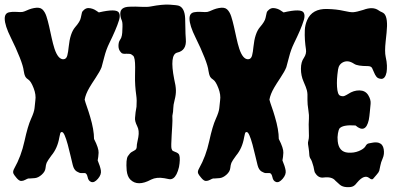

<svg xmlns="http://www.w3.org/2000/svg" viewBox="-30 -765 1695 821"><path d="M404.3 -477.5Q397.5 -460 378.9 -432.1Q360.4 -404.3 352.5 -390.6Q335.9 -362.3 332 -338.9Q335 -327.1 341.8 -308.1Q348.6 -289.1 355.5 -265.6Q372.1 -210 372.1 -170.9Q392.6 -130.9 391.6 -111.8Q390.6 -92.8 387.7 -79.1Q398.4 -53.7 401.4 -36.1Q404.3 -18.6 388.7 -0.5Q373 17.6 360.4 13.2Q347.7 8.8 344.7 -7.8Q340.8 -24.4 333 -24.9Q325.2 -25.4 317.9 -24.9Q310.5 -24.4 298.3 -31.7Q286.1 -39.1 281.2 -59.1Q276.4 -79.1 271 -101.6Q265.6 -124 259.8 -146.5Q245.1 -200.2 235.4 -200.2Q229.5 -201.2 227.5 -194.3Q225.6 -187.5 223.6 -176.8Q215.8 -130.9 189.5 -99.6Q172.9 -77.1 169.4 -68.8Q166 -60.5 164.6 -45.9Q163.1 -31.2 148.4 -18.1Q133.8 -4.9 119.1 -3.4Q104.5 -2 99.6 -2Q94.7 -2 91.8 -2Q86.9 -1 78.1 3.9Q69.3 8.8 60.5 8.8Q51.8 8.8 41 -3.9Q30.3 -16.6 27.8 -22Q25.4 -27.3 26.4 -32.7Q27.3 -38.1 31.2 -44.9Q60.5 -96.7 74.7 -161.6Q88.9 -226.6 102.5 -256.3Q116.2 -286.1 117.7 -302.7Q119.1 -319.3 121.1 -335Q125 -359.4 113.8 -388.2Q102.5 -417 92.3 -423.8Q82 -430.7 79.1 -436Q76.2 -441.4 74.2 -448.2Q72.3 -455.1 71.3 -462.9Q69.3 -481.4 54.7 -518.6Q38.1 -560.5 16.6 -603.5Q-9.8 -656.2 -9.8 -685.5Q-9.8 -710 11.7 -712.9Q22.5 -714.8 33.7 -714.4Q44.9 -713.9 56.2 -713.4Q67.4 -712.9 75.7 -716.8Q84 -720.7 94.2 -724.6Q104.5 -728.5 115.2 -730.5Q139.6 -735.4 150.9 -725.1Q162.1 -714.8 168.5 -695.3Q174.8 -675.8 180.2 -651.9Q185.5 -627.9 190.9 -603Q196.3 -578.1 203.1 -556.6Q218.8 -509.8 242.2 -511.7Q253.9 -512.7 257.8 -527.8Q261.7 -543 263.7 -564.5Q269.5 -623 291 -648.4Q312.5 -672.9 315.4 -688.5Q318.4 -704.1 320.3 -710.9Q322.3 -717.8 330.6 -724.1Q338.9 -730.5 347.7 -730.5Q356.4 -730.5 365.2 -727.5Q374 -724.6 380.9 -719.7Q387.7 -714.8 392.6 -711.9Q467.8 -729.5 478.5 -710.9Q485.4 -699.2 479 -678.7Q472.7 -658.2 461.9 -633.3Q451.2 -608.4 437.5 -580.6Q423.8 -552.7 416 -521.5Q408.2 -490.2 404.3 -477.5Z M727.5 -540Q694.3 -531.2 714.8 -426.8Q721.7 -398.4 722.2 -379.4Q722.7 -360.4 716.8 -337.9Q710.9 -315.4 710.9 -301.8Q710.9 -288.1 707 -269.5Q708 -249 706.5 -228Q705.1 -207 704.1 -187.5Q701.2 -139.6 703.1 -130.9Q705.1 -122.1 709.5 -119.6Q713.9 -117.2 719.7 -115.2Q733.4 -110.4 736.3 -102.5Q739.3 -94.7 738.8 -80.6Q738.3 -66.4 735.4 -50.8Q726.6 -13.7 710.9 -2.9Q702.1 2.9 692.9 1Q683.6 -1 672.9 -2.9Q639.6 -8.8 616.2 2.9Q558.6 34.2 527.3 2.9Q514.6 -9.8 511.7 -36.1Q507.8 -84 517.1 -97.7Q526.4 -111.3 532.7 -114.7Q539.1 -118.2 543.9 -121.1Q554.7 -126 554.7 -137.7Q554.7 -146.5 557.1 -156.7Q559.6 -167 561.5 -178.7Q566.4 -207 556.6 -225.6Q545.9 -247.1 547.4 -260.7Q548.8 -274.4 549.8 -285.2L553.7 -308.6Q555.7 -336.9 552.7 -356.9Q549.8 -377 548.3 -398.9Q546.9 -420.9 547.4 -440.4Q547.9 -460 547.9 -477.5Q547.9 -518.6 539.6 -526.4Q531.2 -534.2 524.4 -534.7Q517.6 -535.2 510.7 -535.2Q492.2 -533.2 487.3 -541Q476.6 -551.8 476.6 -568.4Q476.6 -585 482.9 -593.8Q489.3 -602.5 491.2 -613.8Q493.2 -625 493.2 -637.7Q495.1 -667 491.2 -676.3Q487.3 -685.5 485.8 -692.9Q484.4 -700.2 484.4 -707Q484.4 -735.4 524.4 -736.3Q548.8 -737.3 574.2 -735.8Q599.6 -734.4 614.3 -737.3Q665 -747.1 695.8 -745.1Q726.6 -743.2 735.4 -740.2Q759.8 -730.5 761.7 -686.5Q762.7 -666 762.7 -643.6Q762.7 -621.1 764.6 -597.7Q768.6 -548.8 727.5 -540Z M1194.3 -477.5Q1187.5 -460 1168.9 -432.1Q1150.4 -404.3 1142.6 -390.6Q1126 -362.3 1122.1 -338.9Q1125 -327.1 1131.8 -308.1Q1138.7 -289.1 1145.5 -265.6Q1162.1 -210 1162.1 -170.9Q1182.6 -130.9 1181.6 -111.8Q1180.7 -92.8 1177.7 -79.1Q1188.5 -53.7 1191.4 -36.1Q1194.3 -18.6 1178.7 -0.5Q1163.1 17.6 1150.4 13.2Q1137.7 8.8 1134.8 -7.8Q1130.9 -24.4 1123 -24.9Q1115.2 -25.4 1107.9 -24.9Q1100.6 -24.4 1088.4 -31.7Q1076.2 -39.1 1071.3 -59.1Q1066.4 -79.1 1061 -101.6Q1055.7 -124 1049.8 -146.5Q1035.2 -200.2 1025.4 -200.2Q1019.5 -201.2 1017.6 -194.3Q1015.6 -187.5 1013.7 -176.8Q1005.9 -130.9 979.5 -99.6Q962.9 -77.1 959.5 -68.8Q956.1 -60.5 954.6 -45.9Q953.1 -31.2 938.5 -18.1Q923.8 -4.9 909.2 -3.4Q894.5 -2 889.6 -2Q884.8 -2 881.8 -2Q877 -1 868.2 3.9Q859.4 8.8 850.6 8.8Q841.8 8.8 831.1 -3.9Q820.3 -16.6 817.9 -22Q815.4 -27.3 816.4 -32.7Q817.4 -38.1 821.3 -44.9Q850.6 -96.7 864.7 -161.6Q878.9 -226.6 892.6 -256.3Q906.2 -286.1 907.7 -302.7Q909.2 -319.3 911.1 -335Q915 -359.4 903.8 -388.2Q892.6 -417 882.3 -423.8Q872.1 -430.7 869.1 -436Q866.2 -441.4 864.3 -448.2Q862.3 -455.1 861.3 -462.9Q859.4 -481.4 844.7 -518.6Q828.1 -560.5 806.6 -603.5Q780.3 -656.2 780.3 -685.5Q780.3 -710 801.8 -712.9Q812.5 -714.8 823.7 -714.4Q835 -713.9 846.2 -713.4Q857.4 -712.9 865.7 -716.8Q874 -720.7 884.3 -724.6Q894.5 -728.5 905.3 -730.5Q929.7 -735.4 940.9 -725.1Q952.1 -714.8 958.5 -695.3Q964.8 -675.8 970.2 -651.9Q975.6 -627.9 981 -603Q986.3 -578.1 993.2 -556.6Q1008.8 -509.8 1032.2 -511.7Q1043.9 -512.7 1047.9 -527.8Q1051.8 -543 1053.7 -564.5Q1059.6 -623 1081.1 -648.4Q1102.5 -672.9 1105.5 -688.5Q1108.4 -704.1 1110.4 -710.9Q1112.3 -717.8 1120.6 -724.1Q1128.9 -730.5 1137.7 -730.5Q1146.5 -730.5 1155.3 -727.5Q1164.1 -724.6 1170.9 -719.7Q1177.7 -714.8 1182.6 -711.9Q1257.8 -729.5 1268.6 -710.9Q1275.4 -699.2 1269 -678.7Q1262.7 -658.2 1252 -633.3Q1241.2 -608.4 1227.5 -580.6Q1213.9 -552.7 1206.1 -521.5Q1198.2 -490.2 1194.3 -477.5Z M1291 -183.6 1290 -233.4Q1290 -247.1 1291 -258.8Q1292 -271.5 1289.1 -290Q1284.2 -322.3 1284.7 -337.4Q1285.2 -352.5 1284.7 -361.8Q1284.2 -371.1 1282.2 -378.9Q1279.3 -390.6 1268.1 -416Q1256.8 -441.4 1256.8 -470.7Q1256.8 -500 1269.5 -517.6Q1281.2 -535.2 1278.3 -553.7Q1275.4 -572.3 1273.9 -593.3Q1272.5 -614.3 1273.4 -636.2Q1274.4 -658.2 1283.2 -678.7Q1304.7 -728.5 1369.1 -726.6Q1409.2 -725.6 1438.5 -718.8Q1467.8 -711.9 1481.4 -712.9Q1495.1 -713.9 1523.4 -722.7Q1564.5 -738.3 1588.9 -720.7Q1595.7 -715.8 1602.1 -713.4Q1608.4 -710.9 1613.3 -706.1Q1629.9 -687.5 1623 -625Q1621.1 -606.4 1619.1 -587.9Q1614.3 -543.9 1619.1 -522.5Q1624 -501 1624.5 -484.9Q1625 -468.8 1623 -456.1Q1617.2 -427.7 1600.6 -427.7Q1585.9 -428.7 1579.6 -437Q1573.2 -445.3 1569.3 -455.6Q1565.4 -465.8 1561 -474.1Q1556.6 -482.4 1542 -482.4Q1499 -482.4 1484.9 -491.7Q1470.7 -501 1460 -502.4Q1449.2 -503.9 1439.5 -500Q1418.9 -491.2 1415.5 -467.8Q1412.1 -444.3 1411.1 -426.8Q1410.2 -409.2 1411.1 -394.5Q1413.1 -360.4 1424.3 -356Q1435.5 -351.6 1443.4 -355Q1451.2 -358.4 1459 -363.3Q1482.4 -378.9 1507.3 -378.4Q1532.2 -377.9 1544.4 -358.4Q1556.6 -338.9 1554.7 -320.8Q1552.7 -302.7 1551.3 -285.2Q1549.8 -267.6 1546.9 -252Q1533.2 -191.4 1490.2 -228.5Q1434.6 -232.4 1420.9 -214.8Q1418 -210 1415 -194.3Q1412.1 -178.7 1414.1 -161.1Q1418.9 -115.2 1458 -112.3Q1483.4 -110.4 1504.4 -119.1Q1525.4 -127.9 1532.2 -138.7Q1538.1 -150.4 1546.9 -151.9Q1555.7 -153.3 1562.5 -154.8Q1569.3 -156.2 1576.2 -156.2Q1583 -156.2 1589.8 -154.3Q1607.4 -148.4 1610.8 -127Q1614.3 -105.5 1606.4 -87.9Q1598.6 -70.3 1596.2 -56.2Q1593.8 -42 1591.8 -35.2Q1589.8 -28.3 1580.6 -18.1Q1571.3 -7.8 1565.9 -1Q1560.5 5.9 1548.8 -3.9Q1527.3 -20.5 1497.1 15.6Q1489.3 26.4 1480.5 31.2Q1471.7 36.1 1453.1 35.2Q1434.6 34.2 1423.8 25.4Q1413.1 16.6 1404.3 7.8Q1389.6 -10.7 1353.5 -5.9Q1332 -2.9 1318.4 -24.4Q1315.4 -27.3 1314 -35.2Q1312.5 -43 1310.5 -52.7Q1303.7 -78.1 1298.3 -85.4Q1293 -92.8 1292.5 -104.5Q1292 -116.2 1290 -129.4Q1288.1 -142.6 1287.1 -148.9Q1286.1 -155.3 1288.6 -164.1Q1291 -172.9 1291 -183.6Z"/></svg>

Font: Creepster
Style: Regular
Weight: 400
Designer: Font Diner, Inc
Foundry: Font Diner, Inc
Version: Version 1.002